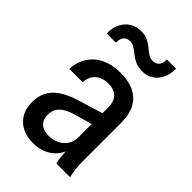

<svg xmlns="http://www.w3.org/2000/svg" viewBox="-221 -815 911 911"><g transform="rotate(45 234.5 -359.5)"><path d="M328 0Q323 -18 321 -40.5Q319 -63 319 -91H314V-360Q314 -401 294 -422Q274 -443 235 -443Q193 -443 169.5 -421Q146 -399 143 -361H54Q57 -432 106 -476Q155 -520 240 -520Q323 -520 366 -478Q409 -436 409 -356V-91Q409 -69 411.5 -46.5Q414 -24 420 0ZM180 10Q116 10 78 -26.5Q40 -63 40 -125Q40 -186 77.5 -224.5Q115 -263 191 -286L335 -330V-257L219 -224Q177 -211 156 -189.5Q135 -168 135 -134Q135 -102 154.5 -84.5Q174 -67 209 -67Q255 -67 284.5 -94Q314 -121 314 -162L326 -90Q310 -41 271.5 -15.5Q233 10 180 10ZM305 -597Q279 -597 259.5 -606Q240 -615 225 -627.5Q210 -640 195.5 -649Q181 -658 164 -658Q145 -658 133.5 -645Q122 -632 122 -605H60Q60 -643 73.5 -670.5Q87 -698 111.5 -713.5Q136 -729 169 -729Q197 -729 215.5 -719.5Q234 -710 248 -698Q262 -686 276 -676.5Q290 -667 307 -667Q327 -667 338.5 -680Q350 -693 350 -720H412Q412 -683 398.5 -655Q385 -627 361 -612Q337 -597 305 -597Z"/></g></svg>

Font: Instrument Sans SemiCondensed Medium
Style: Regular
Weight: 500
Width: 4
Designer: Rodrigo Fuenzalida
Foundry: fragTYPE
Version: Version 1.000;gftools[0.9.28]